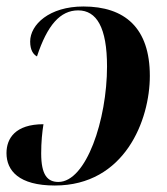

<svg xmlns="http://www.w3.org/2000/svg" viewBox="-28 -565 515 592"><path d="M229 -545C124 -545 65 -489 65 -437C65 -410 75 -397 86 -391C118 -488 158 -533 213 -533C270 -533 302 -480 302 -360C302 -196 238 -4 152 -4C118 -4 99 -26 99 -92C99 -127 102 -157 106 -182C19 -182 -8 -138 -8 -93C-8 -39 30 7 141 7C357 7 434 -195 434 -331C434 -479 357 -545 229 -545Z"/></svg>

Font: Noto Serif Display Condensed
Style: Bold Italic
Weight: 700
Width: 3
Italic angle: -12°
Designer: Monotype Design Team
Foundry: Monotype Imaging Inc.
Version: Version 2.009